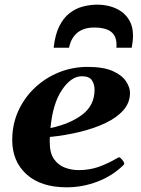

<svg xmlns="http://www.w3.org/2000/svg" viewBox="-20 -778 597 812"><path d="M529.8 -385.3Q529.8 -344.2 502.4 -312.7Q475.1 -281.2 427.5 -258.3Q379.9 -235.4 319.1 -220.5Q258.3 -205.6 190.9 -198.7Q190.4 -193.4 190.4 -187.5Q190.4 -181.6 190.4 -175.8Q190.4 -130.4 208.7 -104.7Q227.1 -79.1 255.1 -68.8Q283.2 -58.6 312 -58.6Q357.9 -58.6 396.5 -72Q435.1 -85.4 476.6 -109.9Q478.5 -110.8 480.2 -111.8Q481.9 -112.8 483.9 -112.8Q487.8 -112.8 496.3 -103Q504.9 -93.3 504.9 -87.4Q504.9 -86.9 505.1 -86.4Q505.4 -85.9 505.4 -85.4Q505.4 -83.5 504.4 -82.3Q503.4 -81.1 502.4 -80.1Q455.6 -34.2 392.3 -10Q329.1 14.2 262.2 14.2Q153.3 14.2 92.5 -40.5Q31.7 -95.2 31.7 -186Q31.7 -252 57.1 -308.1Q82.5 -364.3 126.7 -406.2Q170.9 -448.2 228.5 -471.7Q286.1 -495.1 350.6 -495.1Q418 -495.1 457.3 -477.3Q496.6 -459.5 513.2 -433.8Q529.8 -408.2 529.8 -385.3ZM326.2 -455.6Q281.2 -455.6 242.2 -397.9Q203.1 -340.3 193.4 -236.3Q278.8 -254.9 329.3 -294.2Q379.9 -333.5 379.9 -398.4Q379.9 -421.4 368.7 -438.5Q357.4 -455.6 326.2 -455.6ZM392.1 -758.3Q418.9 -758.3 445.6 -751.2Q472.2 -744.1 494.1 -728.5Q516.1 -712.9 529.3 -687.7Q542.5 -662.6 542.5 -627Q542.5 -615.7 541 -603Q539.6 -590.3 537.1 -576.2H472.2Q472.7 -580.1 472.7 -583.3Q472.7 -586.4 472.7 -589.4Q472.7 -613.8 462.4 -629.9Q452.1 -646 430.9 -653.8Q409.7 -661.6 377.4 -661.6Q349.6 -661.6 328.1 -652.3Q306.6 -643.1 292.2 -624Q277.8 -605 272 -576.2H207Q212.9 -631.3 230.7 -667Q248.5 -702.6 274.7 -722.7Q300.8 -742.7 331.1 -750.5Q361.3 -758.3 392.1 -758.3Z"/></svg>

Font: Gelasio
Style: Italic
Weight: 400
Italic angle: -8.5°
Designer: Eben Sorkin
Foundry: Eben Sorkin
Version: Version 1.008